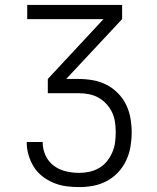

<svg xmlns="http://www.w3.org/2000/svg" viewBox="-20 -755 640 783"><path d="M303 8Q276 8 250 4.5Q224 1 199.5 -9Q175 -19 153.5 -35.5Q132 -52 118 -74.5Q104 -97 96.5 -122.5Q89 -148 89 -174V-176H154V-175Q154 -147 165.5 -121.5Q177 -96 199 -79.5Q221 -63 248 -56.5Q275 -50 303 -50Q324 -50 344.5 -54.5Q365 -59 383.5 -69.5Q402 -80 415.5 -96.5Q429 -113 437.5 -132.5Q446 -152 449 -173Q452 -194 452 -215Q452 -236 449 -257Q446 -278 437 -297Q428 -316 413.5 -331.5Q399 -347 381 -357Q363 -367 342 -371Q321 -375 300 -375H175V-433L402 -677H91V-735H478V-677L250 -433H300Q329 -433 358 -428Q387 -423 413 -410Q439 -397 460 -376Q481 -355 494 -328.5Q507 -302 512 -273Q517 -244 517 -215Q517 -186 512 -156.5Q507 -127 494.5 -100.5Q482 -74 462 -52.5Q442 -31 416 -17Q390 -3 361 2.5Q332 8 303 8Z"/></svg>

Font: Iosevka Light Extended
Style: Regular
Weight: 300
Width: 7
Monospace: yes
Designer: Belleve Invis
Foundry: Belleve Invis
Version: Version 32.5.0; ttfautohint (v1.8.4)